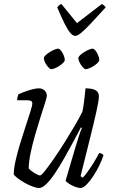

<svg xmlns="http://www.w3.org/2000/svg" viewBox="-20 -943 572 963"><path d="M176 0Q163 0 142 -8Q121 -16 100.5 -28Q80 -40 65.5 -51.5Q51 -63 49 -69Q49 -96 58 -136.5Q67 -177 81 -223Q95 -269 109 -311Q123 -353 132.5 -383.5Q142 -414 142 -424Q142 -433 136 -436.5Q130 -440 119 -440H66Q66 -447 68 -456Q70 -465 72 -470Q95 -480 114 -486.5Q133 -493 148.5 -496.5Q164 -500 175 -500Q192 -500 203.5 -489.5Q215 -479 215 -462Q215 -455 205.5 -425.5Q196 -396 182.5 -353.5Q169 -311 155.5 -264Q142 -217 133 -173Q124 -129 124 -98Q137 -84 155.5 -73.5Q174 -63 181 -63Q187 -63 205 -85.5Q223 -108 248.5 -144.5Q274 -181 301 -224Q328 -267 352.5 -308.5Q377 -350 393 -382Q398 -403 402 -436.5Q406 -470 409 -500Q426 -500 441.5 -497Q457 -494 466.5 -485Q476 -476 476 -459Q476 -440 463.5 -383.5Q451 -327 430 -243.5Q409 -160 384 -59L395 -52Q404 -60 419.5 -81.5Q435 -103 451 -129Q467 -155 477 -175Q485 -175 490.5 -172Q496 -169 499 -164Q492 -142 478.5 -114Q465 -86 448 -60Q431 -34 414 -17Q397 0 383 0Q373 0 356 -6.5Q339 -13 325.5 -22Q312 -31 309 -37L360 -210Q370 -242 377.5 -265.5Q385 -289 391 -301L386 -304Q368 -270 346 -229Q324 -188 301 -147.5Q278 -107 255.5 -73.5Q233 -40 212.5 -20Q192 0 176 0ZM410 -596Q404 -596 395 -606Q386 -616 379.5 -629Q373 -642 373 -651Q373 -658 381.5 -666Q390 -674 402 -681.5Q414 -689 426 -694Q438 -699 444 -699Q451 -699 459 -689Q467 -679 472.5 -665.5Q478 -652 478 -643Q478 -636 470 -628Q462 -620 450.5 -612.5Q439 -605 427.5 -600.5Q416 -596 410 -596ZM237 -596Q231 -596 222 -606Q213 -616 206.5 -629Q200 -642 200 -651Q200 -658 208.5 -666Q217 -674 229 -681.5Q241 -689 253 -694Q265 -699 271 -699Q278 -699 286 -689Q294 -679 299.5 -665.5Q305 -652 305 -643Q305 -636 297 -628Q289 -620 277.5 -612.5Q266 -605 255 -600.5Q244 -596 237 -596ZM357 -763Q346 -763 333.5 -777Q321 -791 305 -822.5Q289 -854 267 -906Q270 -910 274 -914.5Q278 -919 288 -923L366 -827L491 -923Q498 -919 503.5 -914Q509 -909 510 -906Q463 -854 433 -822.5Q403 -791 385.5 -777Q368 -763 357 -763Z"/></svg>

Font: Texturina 12pt Thin
Style: Italic
Weight: 250
Italic angle: -11°
Designer: Guillermo Torres Carreño
Foundry: Omnibus-Type
Version: Version 1.002